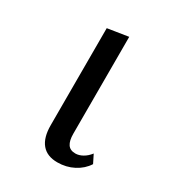

<svg xmlns="http://www.w3.org/2000/svg" viewBox="-115 -490 512 564"><g transform="rotate(30 141.5 -207.5)"><path d="M162 5Q127 5 109 -16.5Q91 -38 91 -80V-409L161 -420V-91Q161 -68 169 -56Q177 -44 195 -44Q207 -44 219.5 -51Q232 -58 242 -71L256 -43Q242 -21 217 -8Q192 5 162 5Z"/></g></svg>

Font: Ysabeau Office
Style: Regular
Weight: 400
Designer: Christian Thalmann (Catharsis Fonts)
Version: Version 2.001;gftools[0.9.30]; featfreeze: tnum,lnum,ss02